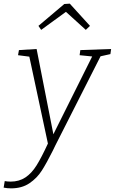

<svg xmlns="http://www.w3.org/2000/svg" viewBox="-71 -797 630 1054"><path d="M539 -528 535 -500 481 -488 232 3 219 30Q185 98 158.5 139.5Q132 181 90.5 209Q49 237 -10 237Q-31 237 -51 233L-45 197Q-39 198 -31.5 199Q-24 200 -13 200Q34 200 68.5 177Q103 154 130 110.5Q157 67 192 -9L90 -486L28 -494L33 -522L130 -528L222 -60L435 -487L366 -494L370 -522ZM312 -777 423 -655 400 -633 291 -732 155 -633 140 -655 282 -775Z"/></svg>

Font: Bitter Pro Light
Style: Italic
Weight: 300
Italic angle: -9°
Designer: Sol Matas, and Bitter project Authors
Foundry: Sol Matas
Version: Version 1.010